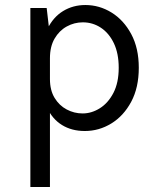

<svg xmlns="http://www.w3.org/2000/svg" viewBox="-20 -510 624 765"><path d="M318 12Q265.5 12 226.8 -12Q188 -36 167 -82.2Q146 -128.5 146 -195H179Q179 -150.5 197.5 -120Q216 -89.5 245.8 -73.8Q275.5 -58 309 -58Q345 -58 378 -78.8Q411 -99.5 432 -140Q453 -180.5 453 -240Q453 -297 433.8 -337.5Q414.5 -378 382 -399.5Q349.5 -421 310 -421Q276 -421 246 -404.5Q216 -388 197.5 -356.2Q179 -324.5 179 -278H146Q146 -347.5 169 -394.8Q192 -442 231.5 -466Q271 -490 320 -490Q376 -490 424.5 -460Q473 -430 503 -374Q533 -318 533 -240Q533 -161 502.8 -104.5Q472.5 -48 423.5 -18Q374.5 12 318 12ZM101 235V-478H166L179 -366V235Z"/></svg>

Font: Karla
Style: Regular
Weight: 400
Designer: Jonathan Pinhorn
Version: Version 2.004;gftools[0.9.33]